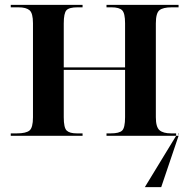

<svg xmlns="http://www.w3.org/2000/svg" viewBox="-20 -556 775 786"><path d="M573 210 701 0V-10H709L711 0L640 210ZM24 0H318V-10H294Q265 -10 253 -21.5Q241 -33 241 -76V-270H492V-76Q492 -33 480 -21.5Q468 -10 434 -10H416V0H711V-10H680Q648 -10 633 -23Q618 -36 618 -76V-460Q618 -502 632.5 -514Q647 -526 683 -526H711V-536H416V-526H437Q468 -526 480 -514Q492 -502 492 -461V-280H241V-460Q241 -502 252 -514Q263 -526 297 -526H318V-536H24V-526H56Q87 -526 101 -514Q115 -502 115 -461V-76Q115 -33 100.5 -21.5Q86 -10 49 -10H24Z"/></svg>

Font: Noto Serif Display Semi
Style: Regular
Weight: 600
Designer: Monotype Design Team
Foundry: Monotype Imaging Inc.
Version: Version 1.900